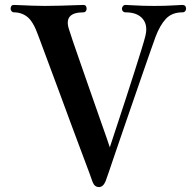

<svg xmlns="http://www.w3.org/2000/svg" viewBox="-20 -746 794 778"><path d="M381 12Q363 12 355 -9Q354 -13 342 -45.5Q330 -78 310.5 -129.5Q291 -181 268.5 -242Q246 -303 223.5 -364Q201 -425 181.5 -477Q162 -529 149.5 -563Q137 -597 135 -602Q115 -658 91.5 -677Q68 -696 36 -696Q31 -696 27 -700.5Q23 -705 23 -710Q23 -726 36 -726Q43 -726 63.5 -725Q84 -724 110.5 -723Q137 -722 162 -722Q191 -722 225.5 -723Q260 -724 286.5 -725Q313 -726 318 -726Q331 -726 331 -710Q331 -705 327.5 -700.5Q324 -696 318 -696Q238 -696 259 -629Q262 -618 275 -580Q288 -542 306.5 -489Q325 -436 345 -378.5Q365 -321 383 -270Q401 -219 412.5 -186Q424 -153 425 -149Q426 -152 435.5 -181Q445 -210 460 -255.5Q475 -301 492 -353Q509 -405 525 -455.5Q541 -506 553 -544.5Q565 -583 569 -600Q580 -644 558 -670Q536 -696 489 -696Q482 -696 478 -700.5Q474 -705 474 -710Q474 -716 478 -721Q482 -726 489 -726Q498 -726 529 -724Q560 -722 606 -722Q650 -722 680 -724Q710 -726 719 -726Q734 -726 734 -710Q734 -705 730 -700.5Q726 -696 719 -696Q677 -696 652.5 -670Q628 -644 610 -596Q605 -582 592 -545.5Q579 -509 561.5 -458Q544 -407 524 -349.5Q504 -292 484.5 -235Q465 -178 448.5 -130Q432 -82 421.5 -50.5Q411 -19 408 -12Q398 12 381 12Z"/></svg>

Font: Zen Antique
Style: Regular
Weight: 400
Designer: Yoshimichi Ohira
Foundry: Positype
Version: Version 1.001